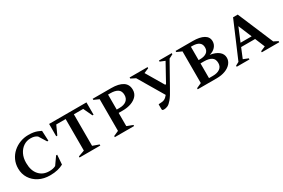

<svg xmlns="http://www.w3.org/2000/svg" viewBox="78 -1494 3583 2427"><g transform="rotate(-30 1869.5 -280.5)"><path d="M366 10Q276 10 206.5 -26Q137 -62 97.5 -124.5Q58 -187 58 -267Q58 -334 84 -390Q110 -446 155.5 -486.5Q201 -527 259 -549Q317 -571 380 -571Q424 -571 455 -565.5Q486 -560 510 -550.5Q534 -541 558 -529L565 -381H548L479 -492Q457 -508 434.5 -514Q412 -520 383 -520Q325 -520 279.5 -489Q234 -458 207.5 -404Q181 -350 181 -279Q181 -166 236.5 -103.5Q292 -41 383 -41Q411 -41 434.5 -45.5Q458 -50 479 -61L557 -172H573L563 -34Q528 -14 479 -2Q430 10 366 10Z M800 0V-16L891 -49V-509H754L695 -380H679V-560H1224V-380H1208L1147 -509H1011V-49L1103 -16V0Z M1315 0V-16L1389 -49V-511L1315 -544V-560H1585Q1694 -560 1753 -522Q1812 -484 1812 -405Q1812 -354 1780.5 -317.5Q1749 -281 1694 -261Q1639 -241 1569 -241H1510V-49L1596 -16V0ZM1510 -509V-290H1549Q1615 -290 1651.5 -319Q1688 -348 1688 -401Q1688 -459 1650.5 -484Q1613 -509 1543 -509Z M2145 -57Q2111 -16 2083.5 -4Q2056 8 2031 8Q2012 8 2007 3Q2002 -2 2002 -16V-80L2006 -84H2017Q2063 -84 2089 -97Q2115 -110 2139 -141L1921 -510L1854 -544V-560H2116V-544L2045 -514L2197 -256H2210L2353 -515L2282 -544V-560H2469V-544L2411 -514L2224 -181Q2207 -148 2184 -112Q2161 -76 2145 -57Z M2525 0V-16L2598 -49V-511L2525 -544V-560H2776Q2877 -560 2934.5 -528Q2992 -496 2992 -432Q2992 -386 2960.5 -350.5Q2929 -315 2874 -301Q2953 -290 2998.5 -253.5Q3044 -217 3044 -162Q3044 -116 3013.5 -79Q2983 -42 2928 -21Q2873 0 2802 0ZM2738 -509H2719V-314H2741Q2799 -314 2834.5 -338Q2870 -362 2870 -412Q2870 -509 2738 -509ZM2770 -266H2719V-51H2776Q2840 -51 2878.5 -78Q2917 -105 2917 -158Q2917 -217 2878 -241.5Q2839 -266 2770 -266Z M3094 0V-16L3144 -43L3367 -565H3435L3654 -47L3715 -16V0H3460V-16L3530 -46L3471 -188H3267L3208 -45L3280 -16V0ZM3288 -239H3450L3369 -434Z"/></g></svg>

Font: Spectral SC SemiBold
Style: Regular
Weight: 600
Designer: Jean-Baptiste Levee
Foundry: Production Type
Version: Version 2.001